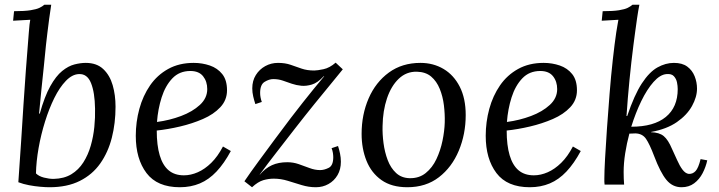

<svg xmlns="http://www.w3.org/2000/svg" viewBox="-20 -775 3017 806"><path d="M195 -755Q191 -727 186.5 -696.5Q182 -666 179 -637.5Q176 -609 173 -586Q169 -542 164 -496Q159 -450 154 -400.5Q149 -351 144 -298H147Q167 -370 191 -413Q215 -456 241 -477Q267 -498 292.5 -504.5Q318 -511 340 -511Q386 -511 413.5 -485Q441 -459 453 -417.5Q465 -376 465 -327Q465 -258 449.5 -197Q434 -136 401 -89Q368 -42 315 -15.5Q262 11 188 11Q172 11 149 9Q126 7 102 2.5Q78 -2 57 -10Q64 -108 69 -186Q74 -264 78.5 -335Q83 -406 88.5 -479Q94 -552 101 -639Q103 -665 104 -672Q105 -679 107 -692Q89 -691 71 -690Q53 -689 35 -688L39 -728Q83 -728 108 -732Q133 -736 145.5 -742Q158 -748 166 -755ZM311 -464Q283 -463 256.5 -435.5Q230 -408 208 -363.5Q186 -319 169 -264.5Q152 -210 142 -153.5Q132 -97 131 -47Q143 -35 164.5 -29.5Q186 -24 205 -24Q249 -25 279.5 -43.5Q310 -62 330 -93.5Q350 -125 361 -163.5Q372 -202 376 -242Q380 -282 379 -319Q378 -387 362 -426.5Q346 -466 311 -464Z M793 -511Q829 -511 861 -500Q893 -489 913 -464Q933 -439 933 -396Q933 -355 905 -325Q877 -295 832 -275.5Q787 -256 736 -244Q685 -232 638 -227Q638 -165 650.5 -123Q663 -81 688 -60Q713 -39 752 -39Q781 -39 810.5 -52Q840 -65 867 -91.5Q894 -118 916 -160L949 -141Q921 -89 889 -55Q857 -21 819 -5Q781 11 735 11Q640 11 595 -48.5Q550 -108 550 -205Q550 -263 565 -318Q580 -373 610 -416.5Q640 -460 686 -485.5Q732 -511 793 -511ZM779 -477Q733 -477 703.5 -446Q674 -415 658.5 -366Q643 -317 639 -263Q692 -270 740 -288Q788 -306 819 -334.5Q850 -363 850 -401Q850 -433 832.5 -455Q815 -477 779 -477Z M1038 11 1006 -14Q1031 -51 1064.5 -96.5Q1098 -142 1133.5 -190Q1169 -238 1201 -280Q1229 -316 1251.5 -345Q1274 -374 1296 -400.5Q1318 -427 1341 -455H1339Q1313 -427 1289 -420Q1265 -413 1245 -415Q1224 -417 1205 -423.5Q1186 -430 1167.5 -436.5Q1149 -443 1127 -443Q1110 -443 1091 -431.5Q1072 -420 1072 -385Q1072 -367 1079 -347L1052 -338Q1047 -353 1043 -370Q1039 -387 1039 -404Q1039 -436 1054 -460Q1069 -484 1093.5 -497.5Q1118 -511 1147 -511Q1177 -511 1200 -503Q1223 -495 1246 -487Q1269 -479 1299 -479Q1312 -479 1338 -484.5Q1364 -490 1389 -512L1419 -484Q1404 -465 1372.5 -427Q1341 -389 1300.5 -339Q1260 -289 1218 -235Q1174 -178 1140 -134.5Q1106 -91 1070 -42H1071Q1094 -69 1121.5 -81.5Q1149 -94 1186 -94Q1211 -94 1234 -86Q1257 -78 1279.5 -69.5Q1302 -61 1324 -61Q1341 -61 1360 -70.5Q1379 -80 1379 -115Q1379 -123 1377.5 -133Q1376 -143 1372 -153L1399 -162Q1404 -147 1407.5 -130Q1411 -113 1411 -96Q1411 -64 1397 -40Q1383 -16 1359 -2.5Q1335 11 1306 11Q1276 11 1246.5 2Q1217 -7 1188 -16Q1159 -25 1129 -25Q1107 -25 1085 -18.5Q1063 -12 1038 11Z M1745 -511Q1799 -511 1842 -485.5Q1885 -460 1910 -411Q1935 -362 1935 -292Q1935 -212 1906 -142.5Q1877 -73 1822.5 -31Q1768 11 1690 11Q1624 11 1581.5 -19Q1539 -49 1518.5 -100Q1498 -151 1498 -213Q1498 -294 1527.5 -362Q1557 -430 1612.5 -470.5Q1668 -511 1745 -511ZM1730 -474Q1686 -475 1654 -444.5Q1622 -414 1604.5 -362Q1587 -310 1586 -246Q1585 -212 1590 -174Q1595 -136 1607.5 -103Q1620 -70 1642.5 -49Q1665 -28 1699 -27Q1739 -26 1767 -48.5Q1795 -71 1812 -107Q1829 -143 1837.5 -184Q1846 -225 1847 -261Q1848 -296 1843.5 -333Q1839 -370 1826 -402Q1813 -434 1790 -453.5Q1767 -473 1730 -474Z M2262 -511Q2298 -511 2330 -500Q2362 -489 2382 -464Q2402 -439 2402 -396Q2402 -355 2374 -325Q2346 -295 2301 -275.5Q2256 -256 2205 -244Q2154 -232 2107 -227Q2107 -165 2119.5 -123Q2132 -81 2157 -60Q2182 -39 2221 -39Q2250 -39 2279.5 -52Q2309 -65 2336 -91.5Q2363 -118 2385 -160L2418 -141Q2390 -89 2358 -55Q2326 -21 2288 -5Q2250 11 2204 11Q2109 11 2064 -48.5Q2019 -108 2019 -205Q2019 -263 2034 -318Q2049 -373 2079 -416.5Q2109 -460 2155 -485.5Q2201 -511 2262 -511ZM2248 -477Q2202 -477 2172.5 -446Q2143 -415 2127.5 -366Q2112 -317 2108 -263Q2161 -270 2209 -288Q2257 -306 2288 -334.5Q2319 -363 2319 -401Q2319 -433 2301.5 -455Q2284 -477 2248 -477Z M2841 11Q2803 11 2777.5 -20Q2752 -51 2726 -120Q2707 -170 2692 -192Q2677 -214 2648 -215Q2641 -215 2635 -214.5Q2629 -214 2622 -214Q2611 -173 2604.5 -131.5Q2598 -90 2598 -53Q2598 -38 2598.5 -25.5Q2599 -13 2600 0H2518Q2517 -7 2517 -12.5Q2517 -18 2517 -26Q2517 -54 2520 -109.5Q2523 -165 2528 -236Q2533 -307 2539 -382Q2545 -457 2552.5 -524.5Q2560 -592 2567 -639Q2571 -665 2572.5 -672Q2574 -679 2576 -692Q2559 -691 2541 -690Q2523 -689 2506 -688L2510 -728Q2554 -728 2578.5 -732Q2603 -736 2615 -742Q2627 -748 2635 -755H2664Q2659 -730 2654.5 -699Q2650 -668 2646 -638Q2642 -608 2639 -585Q2630 -515 2622.5 -439Q2615 -363 2610 -288H2613Q2643 -377 2674.5 -425Q2706 -473 2740 -492Q2774 -511 2809 -511Q2844 -511 2865 -495.5Q2886 -480 2896 -455Q2906 -430 2906 -403Q2906 -368 2885 -330Q2864 -292 2821.5 -262.5Q2779 -233 2713 -221V-220Q2748 -219 2766.5 -203.5Q2785 -188 2801 -150Q2812 -127 2822.5 -103Q2833 -79 2845 -63Q2857 -47 2871 -45Q2888 -44 2900 -57Q2912 -70 2921 -107L2949 -102Q2943 -74 2929.5 -48Q2916 -22 2894 -5.5Q2872 11 2841 11ZM2630 -243Q2725 -243 2775 -284Q2825 -325 2825 -401Q2825 -414 2822 -429Q2819 -444 2809 -455Q2799 -466 2778 -464Q2751 -462 2723.5 -431Q2696 -400 2672 -350.5Q2648 -301 2630 -243Z"/></svg>

Font: Lora
Style: Italic
Weight: 400
Italic angle: -3°
Designer: Olga Karpushina, Alexei Vanyashin (Cyrillic)
Foundry: Cyreal
Version: Version 3.008